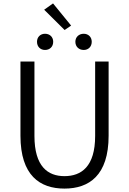

<svg xmlns="http://www.w3.org/2000/svg" viewBox="-20 -1093 756 1126"><path d="M358 13C502 13 617 -64 617 -297V-732H538V-296C538 -116 457 -60 358 -60C261 -60 182 -116 182 -296V-732H100V-297C100 -64 214 13 358 13ZM244 -800C272 -800 292 -819 292 -848C292 -876 272 -895 244 -895C217 -895 197 -876 197 -848C197 -819 217 -800 244 -800ZM359 -917 397 -943 291 -1073 239 -1036ZM471 -800C498 -800 518 -819 518 -848C518 -876 498 -895 471 -895C443 -895 422 -876 422 -848C422 -819 443 -800 471 -800Z"/></svg>

Font: Noto Sans CJK HK DemiLight
Style: Regular
Weight: 350
Designer: Ryoko NISHIZUKA 西塚涼子 (kana, bopomofo & ideographs); Paul D. Hunt (Latin, Greek & Cyrillic); Sandoll Communications 산돌커뮤니
Foundry: Adobe
Version: Version 2.004;hotconv 1.0.118;makeotfexe 2.5.65603